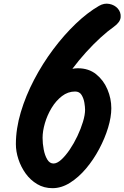

<svg xmlns="http://www.w3.org/2000/svg" viewBox="-20 -998 666 1028"><path d="M261 9.5Q215.5 9.5 179 -12.2Q142.5 -34 117.2 -69.2Q92 -104.5 78.5 -145.8Q65 -187 65 -226.5Q65 -308.5 91.2 -396.8Q117.5 -485 162.5 -571Q207.5 -657 265 -733.8Q322.5 -810.5 385.5 -870.8Q448.5 -931 510 -966.5Q537.5 -982.5 565.5 -977Q593.5 -971.5 610.5 -952.5Q628 -932.5 626 -906Q624 -879.5 590 -855Q556 -831 517.5 -795.8Q479 -760.5 440.5 -718Q402 -675.5 367.5 -629.5Q375 -631 382.2 -631.8Q389.5 -632.5 397 -632.5Q455 -632.5 494.8 -600.5Q534.5 -568.5 555.2 -519.5Q576 -470.5 576 -418.5Q576 -371.5 558.8 -314.5Q541.5 -257.5 511.2 -200.5Q481 -143.5 441 -96Q401 -48.5 355 -19.5Q309 9.5 261 9.5ZM208 -260Q208 -229.5 214 -197.8Q220 -166 233 -144.2Q246 -122.5 266.5 -122.5Q285.5 -122.5 308.2 -143.2Q331 -164 353.5 -197.2Q376 -230.5 394.5 -269.5Q413 -308.5 424.2 -345.8Q435.5 -383 435.5 -410.5Q435.5 -425 431.8 -448Q428 -471 416.8 -489.5Q405.5 -508 382 -508Q343.5 -508 311.5 -483.2Q279.5 -458.5 256.2 -420Q233 -381.5 220.5 -338.8Q208 -296 208 -260Z"/></svg>

Font: Edu QLD Hand
Style: Regular
Weight: 400
Designer: Tina and Corey Anderson, Eben Sorkin
Foundry: Sorkin Type Co.
Version: Version 2.000